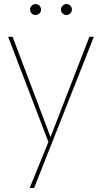

<svg xmlns="http://www.w3.org/2000/svg" viewBox="-20 -701 502 945"><path d="M221 -9 225 -17 420 -520H442L148 224H126ZM20 -520H42L230 -23H234L225 -3H218ZM155 -627Q144 -627 136 -635Q128 -643 128 -654Q128 -665 136 -673Q144 -681 155 -681Q166 -681 174 -673Q182 -665 182 -654Q182 -643 174 -635Q166 -627 155 -627ZM307 -627Q296 -627 288 -635Q280 -643 280 -654Q280 -665 288 -673Q296 -681 307 -681Q318 -681 326 -673Q334 -665 334 -654Q334 -643 326 -635Q318 -627 307 -627Z"/></svg>

Font: Murecho Thin
Style: Regular
Weight: 100
Designer: Neil Summerour
Foundry: Positype
Version: Version 1.010